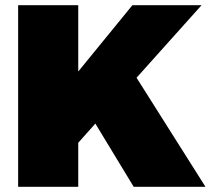

<svg xmlns="http://www.w3.org/2000/svg" viewBox="-20 -721 813 741"><path d="M773 0H496L348 -244L282 -170V0H50V-701H282V-445L491 -701H758L507 -421Z"/></svg>

Font: Gontserrat Black
Style: Regular
Weight: 900
Designer: Julieta Ulanovsky
Foundry: Julieta Ulanovsky
Version: Version 6.001